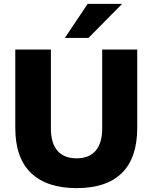

<svg xmlns="http://www.w3.org/2000/svg" viewBox="-20 -961 788 992"><path d="M376 11Q222 11 140.5 -67Q59 -145 59 -300V-705H243V-298Q243 -221 277 -182Q311 -143 376 -143Q440 -143 474 -182Q508 -221 508 -298V-705H689V-300Q689 -145 609.5 -67Q530 11 376 11ZM315 -765 433 -941H611L437 -765Z"/></svg>

Font: Nunito Sans 12pt ExtraLight Black
Style: Regular
Weight: 900
Version: Version 3.101;gftools[0.9.27]